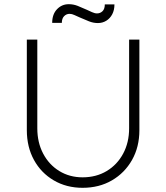

<svg xmlns="http://www.w3.org/2000/svg" viewBox="-20 -889 793 916"><path d="M108 -268V-700H158V-277Q158 -209 186 -156Q214 -103 263 -73Q312 -43 374 -43Q439 -43 489 -73Q539 -103 567.5 -156Q596 -209 596 -277V-700H645V-268Q645 -188 610 -126Q575 -64 514 -28.5Q453 7 374 7Q297 7 236.5 -28.5Q176 -64 142 -126Q108 -188 108 -268ZM360 -806Q348 -811 335.5 -817Q323 -823 312 -823Q297 -823 286 -812Q275 -801 275 -780H229Q229 -821 252 -845Q275 -869 308 -869Q330 -869 350.5 -861Q371 -853 395 -842Q406 -837 419 -831Q432 -825 443 -825Q458 -825 469 -835.5Q480 -846 480 -868H526Q526 -841 515.5 -821Q505 -801 487 -790Q469 -779 447 -779Q425 -779 404 -787.5Q383 -796 360 -806Z"/></svg>

Font: Mach ExtraLight
Style: Regular
Weight: 250
Version: Version 1.002